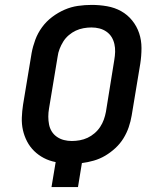

<svg xmlns="http://www.w3.org/2000/svg" viewBox="-20 -763 640 783"><path d="M190 0 207 -102Q181 -107 159 -118.5Q137 -130 119.5 -147Q102 -164 90.5 -186Q79 -208 73.5 -232.5Q68 -257 69 -283.5Q70 -310 74 -336L109 -547Q114 -574 124 -601Q134 -628 151.5 -652Q169 -676 193 -694Q217 -712 243.5 -723.5Q270 -735 298 -739Q326 -743 354 -743Q386 -743 417 -737.5Q448 -732 474 -717.5Q500 -703 519 -679.5Q538 -656 547.5 -627.5Q557 -599 557 -567Q557 -535 552 -503L517 -292Q513 -268 505 -244.5Q497 -221 483.5 -199Q470 -177 450.5 -159Q431 -141 409 -128Q387 -115 362.5 -108Q338 -101 314 -98L298 0ZM273 -188Q289 -188 305.5 -191Q322 -194 337 -201Q352 -208 365.5 -219.5Q379 -231 388.5 -245.5Q398 -260 403.5 -275.5Q409 -291 412 -307L446 -518Q449 -535 449.5 -551.5Q450 -568 446.5 -583.5Q443 -599 435 -612Q427 -625 414 -634Q401 -643 385.5 -647Q370 -651 353 -651Q337 -651 320.5 -648Q304 -645 289 -638Q274 -631 260.5 -619.5Q247 -608 238 -593.5Q229 -579 223 -563.5Q217 -548 215 -532L180 -321Q177 -304 177 -287.5Q177 -271 180 -255.5Q183 -240 191 -227Q199 -214 212 -205Q225 -196 240.5 -192Q256 -188 273 -188Z"/></svg>

Font: Iosevka SmBd Ex Obl
Style: Regular
Weight: 600
Width: 7
Italic angle: -9°
Monospace: yes
Designer: Belleve Invis
Foundry: Belleve Invis
Version: Version 32.5.0; ttfautohint (v1.8.4)